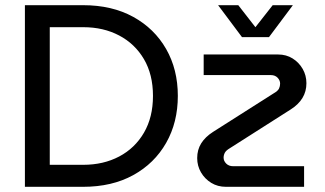

<svg xmlns="http://www.w3.org/2000/svg" viewBox="-20 -720 1254 740"><path d="M76 0V-700H300.4Q411.6 -700 493.4 -655Q575.2 -610 620.3 -531.2Q665.4 -452.4 665.4 -350.4Q665.4 -248.4 620.3 -169.2Q575.2 -90 493.4 -45Q411.6 0 300.4 0ZM171.8 -84.8H301.2Q378.6 -84.8 439.3 -116.8Q500 -148.8 534.8 -208.5Q569.6 -268.2 569.6 -350.4Q569.6 -432.8 534.8 -492Q500 -551.2 439.3 -583.2Q378.6 -615.2 301.2 -615.2H171.8ZM850.6 0Q819 0 794.2 -15.2Q769.4 -30.4 754.7 -55.5Q740 -80.6 740 -110.8Q740 -142.8 755.5 -167.6Q771 -192.4 801 -211.6L1036 -361Q1051.2 -369.8 1055.4 -378.8Q1059.6 -387.8 1059.6 -397.8Q1059.6 -410.4 1049.9 -420.5Q1040.2 -430.6 1024 -430.6H765V-510H1052Q1083.2 -510 1107.6 -494.8Q1132 -479.6 1146.5 -454.5Q1161 -429.4 1161 -399.2Q1161 -367.6 1145.7 -342.4Q1130.4 -317.2 1100.8 -298.4L866.2 -149Q851.2 -140.2 846.5 -131.2Q841.8 -122.2 841.8 -112.2Q841.8 -99.6 851.9 -89.5Q862 -79.4 878.6 -79.4H1152V0ZM912.6 -577 820.6 -700H898.4L964.4 -615.2L1031 -700H1108.8L1016.8 -577Z"/></svg>

Font: MuseoModerno Thin
Style: Regular
Weight: 100
Designer: Pablo Cosgaya, Héctor Gatti, Marcela Romero, and the Authors of The MuseoModerno Project.
Foundry: Omnibus-Type Team
Version: Version 1.003